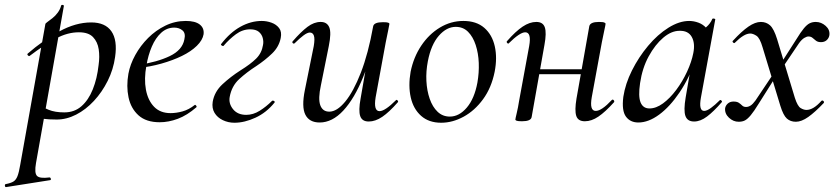

<svg xmlns="http://www.w3.org/2000/svg" viewBox="-85 -484 3390 779"><path d="M-60 275Q-64 276 -65 270Q-66 264 -62 263Q-41 259 -30.5 252.5Q-20 246 -14 230.5Q-8 215 -3 185L99 -386Q99 -389 107.5 -395Q116 -401 128 -410.5Q140 -420 149.5 -433Q159 -446 163 -461Q164 -465 169.5 -464Q175 -463 174 -459L61 178Q54 218 65 229.5Q76 241 115 236Q119 235 121 240.5Q123 246 118 247ZM145 1Q112 1 91.5 -2Q71 -5 57 -8L67 -63Q87 -49 112.5 -38.5Q138 -28 176 -28Q217 -28 245.5 -53Q274 -78 291.5 -121.5Q309 -165 315 -220Q320 -254 315.5 -284Q311 -314 292.5 -333.5Q274 -353 235 -353Q189 -353 142.5 -328Q96 -303 35 -257Q32 -255 28 -259.5Q24 -264 28 -267Q89 -320 155.5 -356.5Q222 -393 285 -393Q342 -393 367 -357Q392 -321 382 -253Q375 -202 352 -156Q329 -110 296 -74.5Q263 -39 224 -19Q185 1 145 1Z M563 12Q508 12 477 -16Q446 -44 436.5 -89Q427 -134 436 -185Q443 -223 464 -261Q485 -299 516 -330Q547 -361 586 -380Q625 -399 669 -399Q707 -399 725.5 -384.5Q744 -370 741 -345Q737 -321 713.5 -298Q690 -275 653 -257Q616 -239 570 -226Q524 -213 476 -208L478 -221Q553 -232 604 -256.5Q655 -281 663 -324Q669 -349 655.5 -360.5Q642 -372 622 -372Q592 -372 569 -351Q546 -330 531 -295Q516 -260 509 -218Q499 -164 507 -120.5Q515 -77 540 -51Q565 -25 607 -25Q630 -25 655.5 -32Q681 -39 705 -58Q707 -60 710.5 -56Q714 -52 712 -49Q674 -16 636.5 -2Q599 12 563 12Z M866 14Q841 14 819 3.5Q797 -7 785.5 -26Q774 -45 778 -71Q785 -112 818 -142.5Q851 -173 890 -198Q932 -224 954.5 -246.5Q977 -269 982 -301Q985 -315 981 -330Q977 -345 965 -355Q953 -365 930 -365Q899 -365 872 -345Q845 -325 822 -298Q820 -296 815 -299Q810 -302 812 -305Q848 -352 890.5 -375.5Q933 -399 977 -399Q997 -399 1016.5 -392Q1036 -385 1047.5 -370Q1059 -355 1054 -330Q1047 -294 1019 -267Q991 -240 955 -216Q916 -191 885.5 -163Q855 -135 847 -91Q842 -64 860.5 -41Q879 -18 914 -18Q942 -18 968.5 -34.5Q995 -51 1019 -75Q1022 -77 1026.5 -74.5Q1031 -72 1029 -68Q996 -27 951.5 -6.5Q907 14 866 14Z M1212 13Q1170 13 1154 -18.5Q1138 -50 1152 -119L1188 -297Q1193 -327 1188.5 -339.5Q1184 -352 1172 -352Q1162 -352 1146 -340Q1130 -328 1111 -309Q1107 -305 1103 -309Q1099 -313 1103 -317Q1136 -355 1162.5 -375Q1189 -395 1216 -395Q1242 -395 1251 -373Q1260 -351 1249 -297L1217 -138Q1205 -83 1214.5 -57Q1224 -31 1251 -31Q1282 -31 1315.5 -71.5Q1349 -112 1379 -189Q1409 -266 1429 -377L1443 -376Q1424 -259 1388.5 -171.5Q1353 -84 1308 -35.5Q1263 13 1212 13ZM1411 9Q1384 9 1376.5 -13Q1369 -35 1378 -84L1429 -377Q1432 -394 1469 -394Q1485 -394 1490 -392Q1495 -390 1495 -387Q1495 -384 1490 -361Q1485 -338 1480 -312L1439 -89Q1430 -33 1455 -33Q1466 -33 1483 -44.5Q1500 -56 1521 -77Q1524 -81 1528 -76.5Q1532 -72 1529 -69Q1494 -29 1466 -10Q1438 9 1411 9Z M1705 14Q1655 14 1623.5 -14Q1592 -42 1581.5 -89Q1571 -136 1581 -193Q1593 -252 1624 -298.5Q1655 -345 1699.5 -372Q1744 -399 1795 -399Q1848 -399 1880 -371Q1912 -343 1922.5 -296Q1933 -249 1922 -193Q1909 -128 1875 -81.5Q1841 -35 1796 -10.5Q1751 14 1705 14ZM1740 -11Q1778 -11 1809 -47.5Q1840 -84 1852 -149Q1859 -189 1857.5 -228.5Q1856 -268 1845 -301.5Q1834 -335 1814 -355Q1794 -375 1764 -375Q1727 -375 1695.5 -339Q1664 -303 1651 -236Q1643 -195 1645 -155.5Q1647 -116 1658.5 -83Q1670 -50 1690.5 -30.5Q1711 -11 1740 -11Z M2033 8Q2017 8 2011.5 6Q2006 4 2006 1Q2006 -2 2011.5 -25Q2017 -48 2021 -74L2062 -297Q2072 -353 2046 -353Q2035 -353 2018 -341.5Q2001 -330 1980 -309Q1977 -305 1973 -309.5Q1969 -314 1972 -317Q2007 -357 2035.5 -376Q2064 -395 2091 -395Q2118 -395 2125.5 -373Q2133 -351 2124 -302L2072 -9Q2069 8 2033 8ZM2071 -183 2075 -203H2310L2307 -183ZM2288 8Q2260 8 2253 -14Q2246 -36 2254 -84L2306 -378Q2310 -395 2345 -395Q2362 -395 2367 -392.5Q2372 -390 2372 -388Q2372 -384 2367 -361.5Q2362 -339 2357 -313L2316 -90Q2306 -34 2332 -34Q2356 -34 2397 -78Q2401 -82 2405 -77.5Q2409 -73 2406 -69Q2371 -30 2343 -11Q2315 8 2288 8Z M2505 13Q2472 13 2454.5 -11Q2437 -35 2444 -91Q2452 -144 2479 -198Q2506 -252 2544.5 -298Q2583 -344 2627 -371.5Q2671 -399 2711 -399Q2730 -399 2749 -392Q2768 -385 2781.5 -369.5Q2795 -354 2797 -328L2749 -357Q2763 -359 2780 -373.5Q2797 -388 2805 -407Q2807 -410 2812.5 -408.5Q2818 -407 2817 -405L2759 -89Q2749 -34 2772 -34Q2783 -34 2799.5 -46Q2816 -58 2835 -77Q2838 -80 2842 -76Q2846 -72 2843 -69Q2811 -32 2784 -11.5Q2757 9 2731 9Q2704 9 2696 -13.5Q2688 -36 2697 -89L2721 -229L2739 -246Q2712 -168 2672.5 -109.5Q2633 -51 2589.5 -19Q2546 13 2505 13ZM2550 -44Q2577 -44 2605 -64.5Q2633 -85 2658.5 -119Q2684 -153 2702.5 -193Q2721 -233 2728 -269Q2736 -309 2721.5 -334.5Q2707 -360 2672 -359Q2639 -359 2606 -331Q2573 -303 2547 -255.5Q2521 -208 2512 -147Q2504 -93 2514 -68.5Q2524 -44 2550 -44Z M3144 10Q3122 10 3107.5 -3Q3093 -16 3081 -55L3009 -292Q2998 -330 2984 -339Q2970 -348 2959 -348Q2946 -348 2930.5 -338.5Q2915 -329 2897 -311Q2894 -307 2889.5 -311.5Q2885 -316 2889 -319Q2924 -357 2951.5 -376Q2979 -395 3002 -395Q3024 -395 3039.5 -381Q3055 -367 3068 -325L3140 -87Q3151 -53 3163.5 -45.5Q3176 -38 3187 -38Q3201 -38 3216 -47Q3231 -56 3248 -75Q3252 -78 3256 -74Q3260 -70 3257 -66Q3222 -29 3194.5 -9.5Q3167 10 3144 10ZM2912 10Q2890 10 2872.5 -6.5Q2855 -23 2857 -45Q2859 -56 2868 -64Q2877 -72 2891 -72Q2905 -72 2912.5 -67Q2920 -62 2926 -56Q2932 -50 2942 -50Q2951 -50 2960 -55.5Q2969 -61 2980 -76L3061 -197L3070 -185L2993 -63Q2974 -32 2961 -16.5Q2948 -1 2937.5 4.5Q2927 10 2912 10ZM3074 -186 3065 -198 3145 -323Q3164 -354 3176.5 -369Q3189 -384 3200 -389.5Q3211 -395 3225 -395Q3247 -395 3265 -379Q3283 -363 3280 -341Q3278 -329 3269 -321Q3260 -313 3246 -313Q3233 -313 3225.5 -319Q3218 -325 3211.5 -330.5Q3205 -336 3195 -336Q3188 -336 3178 -330Q3168 -324 3157 -309Z"/></svg>

Font: Cormorant Medium
Style: Italic
Weight: 500
Italic angle: -10°
Designer: Christian Thalmann (Catharsis Fonts)
Foundry: Catharsis Fonts
Version: Version 4.000